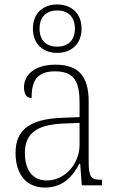

<svg xmlns="http://www.w3.org/2000/svg" viewBox="-20 -834 524 864"><path d="M237 -596C299 -596 347 -634 347 -705C347 -776 299 -814 237 -814C176 -814 128 -776 128 -705C128 -634 176 -596 237 -596ZM238 -624C192 -624 158 -649 158 -705C158 -762 192 -787 238 -787C282 -787 317 -762 317 -705C317 -649 282 -624 238 -624ZM182 10C268 10 310 -46 337 -97H341L348 0H439V-25H435C388 -25 379 -38 379 -109V-377C379 -489 335 -543 230 -543C131 -543 88 -493 88 -442C88 -409 100 -393 122 -393C122 -470 146 -513 228 -513C319 -513 338 -460 338 -371V-307L262 -304C117 -299 50 -252 50 -147C50 -40 106 10 182 10ZM190 -22C121 -22 92 -76 92 -145C92 -225 134 -273 265 -278L338 -281V-181C338 -101 276 -22 190 -22Z"/></svg>

Font: Noto Serif Thai SemiCondensed ExtraLight
Style: Regular
Weight: 200
Width: 4
Designer: Monotype Design Team
Foundry: Monotype Imaging Inc.
Version: Version 2.002